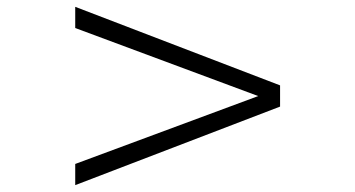

<svg xmlns="http://www.w3.org/2000/svg" viewBox="-20 -581 1040 562"><path d="M200.2 -39.1V-101.1L735.8 -299.8L200.2 -499V-561L799.8 -331.1V-269Z"/></svg>

Font: Charis SIL Viet
Style: Regular
Weight: 400
Foundry: SIL International
Version: Version 5.000